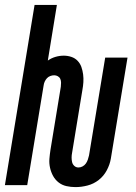

<svg xmlns="http://www.w3.org/2000/svg" viewBox="-33 -755 553 783"><path d="M275 8Q256 8 238 4Q220 0 206 -11Q192 -22 183.5 -37.5Q175 -53 171 -71Q167 -89 168.5 -107.5Q170 -126 173 -145L215 -401Q216 -409 216 -417.5Q216 -426 213 -433Q210 -440 203 -444Q196 -448 188 -448Q180 -448 172 -445Q164 -442 158.5 -436Q153 -430 149.5 -422.5Q146 -415 145 -407L78 0H-13L108 -735H199L162 -508Q176 -518 193 -523Q210 -528 227 -528Q243 -528 258 -523Q273 -518 283.5 -507Q294 -496 299 -481.5Q304 -467 306 -451.5Q308 -436 307 -420Q306 -404 303 -388L261 -132Q259 -122 259 -112.5Q259 -103 261 -94Q263 -85 270 -78.5Q277 -72 287 -72Q296 -72 304 -76.5Q312 -81 317 -88Q322 -95 325 -103.5Q328 -112 330 -121L396 -520H487L419 -108Q415 -84 402.5 -60.5Q390 -37 369.5 -21Q349 -5 324 1.5Q299 8 275 8Z"/></svg>

Font: Iosevka SS18 Medium
Style: Italic
Weight: 500
Italic angle: -9°
Monospace: yes
Designer: Belleve Invis
Foundry: Belleve Invis
Version: Version 25.1.1; ttfautohint (v1.8.4)